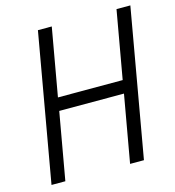

<svg xmlns="http://www.w3.org/2000/svg" viewBox="-104 -782 794 870"><g transform="rotate(-15 293.0 -346.5)"><path d="M399.4 0 455.1 -314.9H151.4L95.7 0H30.8L152.8 -693.4H217.8L161.6 -375.5H465.3L521.5 -693.4H586.4L464.4 0Z"/></g></svg>

Font: Cascadia Code PL Light
Style: Italic
Weight: 300
Italic angle: -10°
Monospace: yes
Designer: Aaron Bell
Foundry: Saja Typeworks
Version: Version 2404.023; ttfautohint (v1.8.4)